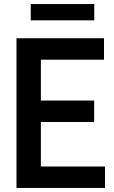

<svg xmlns="http://www.w3.org/2000/svg" viewBox="-20 -929 562 949"><path d="M61.5 0V-740H494V-634H182V-432H445.5V-326H182V-106H499V0ZM132 -828.5V-909H446V-828.5Z"/></svg>

Font: Encode Sans Condensed Condensed SemiBold
Style: Regular
Weight: 600
Width: 3
Designer: Multiple Designers
Foundry: Impallari Type
Version: Version 3.000; ttfautohint (v1.8.3) -l 8 -r 50 -G 200 -x 14 